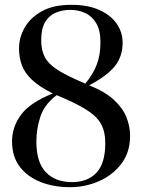

<svg xmlns="http://www.w3.org/2000/svg" viewBox="-20 -764 595 797"><path d="M270 13Q203 13 148.5 -8.5Q94 -30 62 -72Q30 -114 30 -177Q30 -238 68 -288.5Q106 -339 199 -376Q143 -404 112.5 -433Q82 -462 70.5 -494Q59 -526 59 -563Q59 -608 82.5 -649.5Q106 -691 154 -717.5Q202 -744 276 -744Q345 -744 392.5 -722.5Q440 -701 464.5 -665.5Q489 -630 489 -587Q489 -529 456 -488.5Q423 -448 350 -410Q417 -383 453.5 -349Q490 -315 505 -277Q520 -239 520 -200Q520 -132 484 -84.5Q448 -37 391 -12Q334 13 270 13ZM334 -417Q366 -455 381.5 -495.5Q397 -536 397 -588Q397 -638 379.5 -667.5Q362 -697 333.5 -710Q305 -723 272 -723Q239 -723 211.5 -711.5Q184 -700 167.5 -672.5Q151 -645 151 -597Q151 -556 166 -527Q181 -498 220.5 -473Q260 -448 334 -417ZM279 -8Q343 -8 380 -46.5Q417 -85 417 -170Q417 -218 399 -250Q381 -282 337 -309.5Q293 -337 215 -369Q164 -330 147.5 -279.5Q131 -229 131 -176Q131 -90 170.5 -49Q210 -8 279 -8Z"/></svg>

Font: Display Regular
Style: Regular
Weight: 400
Designer: Latin by Veronika Burian and Jose Scaglione. Greek by Irene Vlachou. Cyrillic by Vera Evstafieva.
Foundry: TypeTogether
Version: Version 3.002